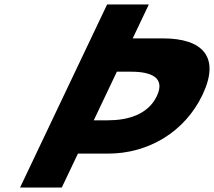

<svg xmlns="http://www.w3.org/2000/svg" viewBox="-20 -845 964 865"><path d="M650.6 -825H462.6L70.3 0H258.3L331.1 -153H467.8C645.4 -153 811.6 -248 892.4 -418C973.7 -589 892.2 -672 714.6 -672H577.8ZM402.4 -303 506.5 -522H570.6C660.2 -522 726.5 -496 686.5 -412C647.1 -329 556.1 -303 466.5 -303Z"/></svg>

Font: Hussar
Style: BdSuprExtOblFive
Weight: 700
Foundry: Cannot Into Space Fonts
Version: Version 2.00